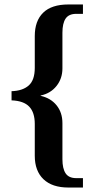

<svg xmlns="http://www.w3.org/2000/svg" viewBox="-20 -714 434 868"><path d="M289.1 133.8Q215.8 133.8 176.5 96.2Q137.2 58.6 137.2 -9.8V-153.8Q137.2 -205.6 112.1 -231.9Q86.9 -258.3 32.2 -260.3V-301.8Q82 -303.2 109.6 -327.4Q137.2 -351.6 137.2 -407.2V-550.8Q137.2 -619.6 175.3 -656.7Q213.4 -693.8 289.1 -693.8H355V-651.4H324.7Q291 -651.4 276.6 -629.9Q262.2 -608.4 262.2 -565.9V-404.8Q262.2 -358.9 235.4 -325.2Q208.5 -291.5 163.6 -282.2V-280.8Q209.5 -270.5 235.8 -237.8Q262.2 -205.1 262.2 -157.2V5.9Q262.2 47.9 276.6 69.6Q291 91.3 324.7 91.3H355V133.8Z"/></svg>

Font: Tinos
Style: Bold
Weight: 700
Designer: Steve Matteson
Foundry: Monotype Imaging Inc.
Version: Version 1.23